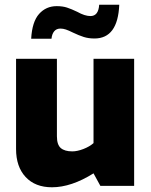

<svg xmlns="http://www.w3.org/2000/svg" viewBox="-20 -787 638 813"><path d="M48 -156V-538H221V-210Q221 -174 237.5 -160Q254 -146 286 -146Q307 -146 333 -156Q359 -166 376 -181V-538H548V0H405L376 -53Q282 6 200 6Q129 6 88.5 -37.5Q48 -81 48 -156ZM220 -761Q245 -761 263.5 -755Q282 -749 307 -737Q339 -719 363 -719Q397 -719 400 -767H485Q479 -624 380 -624Q355 -624 334.5 -630.5Q314 -637 289 -649Q271 -658 259 -662Q247 -666 236 -666Q219 -666 209.5 -654.5Q200 -643 198 -623H112Q116 -695 145.5 -728Q175 -761 220 -761Z"/></svg>

Font: Exo ExtraBold
Style: Regular
Weight: 800
Designer: Natanael Gama
Foundry: Natanael Gama
Version: Version 1.500